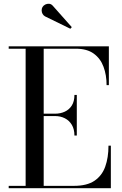

<svg xmlns="http://www.w3.org/2000/svg" viewBox="-20 -995 644 1015"><path d="M26 0V-12.5H115.5V-737.5H26V-750H555.5V-545H543.5Q543.5 -598.5 527.2 -642.2Q511 -686 475.2 -711.8Q439.5 -737.5 381 -737.5H211V-12.5H371Q439.5 -12.5 479.2 -39.2Q519 -66 536.2 -113.8Q553.5 -161.5 553.5 -225H566V0ZM373.5 -278.5Q373.5 -312 359.8 -335Q346 -358 322.8 -369.8Q299.5 -381.5 271 -381.5H180.5V-394H271Q299.5 -394 322.8 -404.8Q346 -415.5 359.8 -437.5Q373.5 -459.5 373.5 -493H386V-278.5ZM352 -843 218 -908.5Q210 -913 205.2 -921.2Q200.5 -929.5 200.2 -939.5Q200 -949.5 204.5 -957.5Q209.5 -966 219.2 -971Q229 -976 240.2 -975Q251.5 -974 260.5 -963L359.5 -851.5Z"/></svg>

Font: Bodoni Moda 18pt
Style: Regular
Weight: 400
Designer: Owen Earl
Foundry: indestructible type
Version: Version 2.005